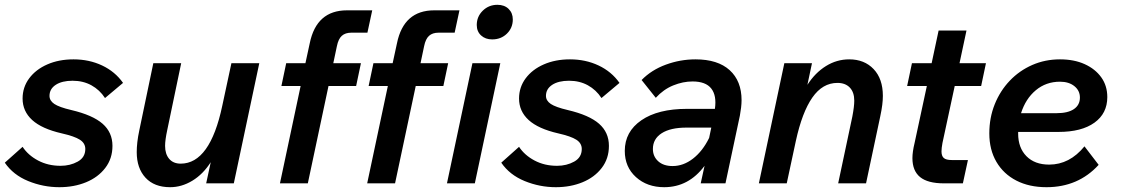

<svg xmlns="http://www.w3.org/2000/svg" viewBox="-29 -763 4664 799"><path d="M-9 -86 65 -152Q88 -117 129.5 -95Q171 -73 223 -73Q263 -73 294.5 -90.5Q326 -108 326 -143Q326 -167 303.5 -181.5Q281 -196 228 -208Q145 -227 105 -263.5Q65 -300 65 -353Q65 -400 92.5 -437Q120 -474 168 -495Q216 -516 277 -516Q342 -516 396 -490.5Q450 -465 483 -418L408 -355Q386 -389 351.5 -408Q317 -427 273 -427Q229 -427 203 -410Q177 -393 177 -364Q177 -344 197 -330.5Q217 -317 268 -305Q357 -284 398 -248Q439 -212 439 -156Q439 -103 409 -64Q379 -25 329 -4.5Q279 16 218 16Q151 16 88.5 -9.5Q26 -35 -9 -86Z M944 0H829L848 -88Q816 -38 771.5 -11Q727 16 679 16Q613 16 576.5 -23.5Q540 -63 540 -130Q540 -149 542.5 -171.5Q545 -194 551 -222L609 -500H725L667 -222Q658 -180 658 -156Q658 -122 675 -102Q692 -82 723 -82Q845 -82 896 -323L934 -500H1050Z M1136 0 1222 -405H1142L1162 -500H1242L1260 -583Q1288 -720 1415 -720H1520L1500 -627H1433Q1408 -627 1393.5 -614Q1379 -601 1373 -571L1358 -500H1473L1453 -405H1338L1252 0Z M1499 0 1585 -405H1505L1525 -500H1605L1623 -583Q1651 -720 1778 -720H1883L1863 -627H1796Q1771 -627 1756.5 -614Q1742 -601 1736 -571L1721 -500H1836L1816 -405H1701L1615 0Z M1955 -659Q1955 -694 1980 -718.5Q2005 -743 2041 -743Q2070 -743 2087.5 -726Q2105 -709 2105 -682Q2105 -647 2080.5 -623Q2056 -599 2019 -599Q1991 -599 1973 -615.5Q1955 -632 1955 -659ZM1831 0 1937 -500H2053L1947 0Z M2057 -86 2131 -152Q2154 -117 2195.5 -95Q2237 -73 2289 -73Q2329 -73 2360.5 -90.5Q2392 -108 2392 -143Q2392 -167 2369.5 -181.5Q2347 -196 2294 -208Q2211 -227 2171 -263.5Q2131 -300 2131 -353Q2131 -400 2158.5 -437Q2186 -474 2234 -495Q2282 -516 2343 -516Q2408 -516 2462 -490.5Q2516 -465 2549 -418L2474 -355Q2452 -389 2417.5 -408Q2383 -427 2339 -427Q2295 -427 2269 -410Q2243 -393 2243 -364Q2243 -344 2263 -330.5Q2283 -317 2334 -305Q2423 -284 2464 -248Q2505 -212 2505 -156Q2505 -103 2475 -64Q2445 -25 2395 -4.5Q2345 16 2284 16Q2217 16 2154.5 -9.5Q2092 -35 2057 -86Z M2887 0 2903 -73Q2837 16 2735 16Q2664 16 2617.5 -26Q2571 -68 2571 -135Q2571 -215 2640 -262.5Q2709 -310 2830 -310H2946Q2954 -365 2931 -394.5Q2908 -424 2853 -424Q2813 -424 2772.5 -407.5Q2732 -391 2700 -356L2641 -430Q2682 -472 2742 -494Q2802 -516 2865 -516Q2958 -516 3007.5 -471Q3057 -426 3057 -346Q3057 -332 3055 -315Q3053 -298 3050 -282L2990 0ZM2770 -72Q2815 -72 2855 -103Q2895 -134 2922 -189L2931 -232H2828Q2761 -232 2724.5 -208.5Q2688 -185 2688 -143Q2688 -112 2710 -92Q2732 -72 2770 -72Z M3129 0 3235 -500H3350L3331 -410Q3363 -460 3408 -488Q3453 -516 3505 -516Q3568 -516 3606.5 -475.5Q3645 -435 3645 -364Q3645 -347 3642.5 -326.5Q3640 -306 3634 -278L3575 0H3459L3518 -278Q3526 -320 3526 -344Q3526 -379 3507.5 -398.5Q3489 -418 3456 -418Q3394 -418 3351.5 -357Q3309 -296 3283 -177L3245 0Z M3777 -168 3828 -405H3746L3766 -500H3848L3877 -636H3993L3964 -500H4074L4054 -405H3944L3893 -168Q3891 -157 3890 -148.5Q3889 -140 3889 -133Q3889 -114 3898.5 -105.5Q3908 -97 3932 -97H3999L3978 0H3899Q3832 0 3800 -26Q3768 -52 3768 -105Q3768 -131 3777 -168Z M4543 -77Q4458 16 4326 16Q4254 16 4200.5 -11.5Q4147 -39 4117.5 -89.5Q4088 -140 4088 -208Q4088 -273 4110.5 -329Q4133 -385 4173 -427Q4213 -469 4266.5 -492.5Q4320 -516 4382 -516Q4441 -516 4485 -496Q4529 -476 4554 -441Q4579 -406 4579 -359Q4579 -291 4525.5 -252.5Q4472 -214 4376 -214H4208Q4208 -211 4208 -207Q4208 -148 4242.5 -113Q4277 -78 4337 -78Q4422 -78 4484 -154ZM4382 -423Q4324 -423 4281.5 -387.5Q4239 -352 4220 -292H4368Q4415 -292 4440 -309Q4465 -326 4465 -357Q4465 -386 4442 -404.5Q4419 -423 4382 -423Z"/></svg>

Font: Wix Madefor Text SemiBold
Style: Italic
Weight: 600
Italic angle: -12°
Designer: Dalton Maag Ltd
Foundry: Dalton Maag Ltd
Version: Version 3.100